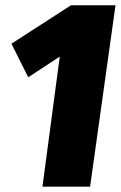

<svg xmlns="http://www.w3.org/2000/svg" viewBox="-20 -700 453 720"><path d="M413.1 -680.2 317.9 0H139.2L204.1 -487.8L85.9 -410.2L22.9 -536.1L246.1 -680.2Z"/></svg>

Font: Fira Sans Compressed Heavy
Style: Italic
Weight: 900
Width: 3
Italic angle: -8°
Designer: Carrois Corporate & Edenspiekermann AG
Foundry: Carrois Corporate GbR & Edenspiekermann AG
Version: Version 4.203;PS 004.203;hotconv 1.0.88;makeotf.lib2.5.64775